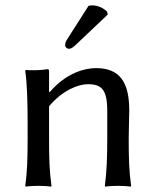

<svg xmlns="http://www.w3.org/2000/svg" viewBox="-20 -693 579 716"><path d="M460 -180C460 -212 462 -249 462 -281C462 -385 428 -439 338 -439C300 -439 229 -424 165 -349L163 -352V-425C163 -433 162 -435 157 -435C135 -431 99 -430 76 -432L74 -429C81 -386 83 -310 83 -235V-180C83 -105 82 -54 74 0L76 3C88 1 111 0 123 0C135 0 158 1 170 3L172 0C164 -57 163 -104 163 -180V-297C214 -357 272 -379 308 -379C359 -379 380 -359 380 -278V-180C380 -105 378 -54 371 0L373 3C385 1 408 0 420 0C432 0 455 1 467 3L469 0C461 -57 460 -104 460 -180ZM310 -671 234 -552C226 -539 223 -535 223 -524C223 -517 230 -511 237 -511C244 -511 252 -515 267 -530L382 -639L379 -650C356 -672 330 -673 324 -673C319 -673 313 -672 310 -671Z"/></svg>

Font: Libertinus Sans
Style: Regular
Weight: 400
Designer: Philipp H. Poll, Khaled Hosny
Foundry: Caleb Maclennan
Version: Version 7.050;RELEASE